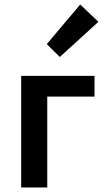

<svg xmlns="http://www.w3.org/2000/svg" viewBox="-20 -825 462 845"><path d="M73.2 0V-491.2H396V-399.9H188V0ZM243.2 -574.2 186 -630.9 333 -805.2 413.1 -729Z"/></svg>

Font: Toshiba Sans Medium
Style: Regular
Weight: 500
Designer: Paul D. Hunt
Foundry: Toshiba Corporation
Version: Version 2.020;PS 2.0;hotconv 1.0.86;makeotf.lib2.5.63406